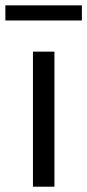

<svg xmlns="http://www.w3.org/2000/svg" viewBox="-38 -705 329 725"><path d="M86.4 0V-510H167.6V0ZM-17.7 -627.7V-684.8H271.2V-627.7Z"/></svg>

Font: Saira Thin
Style: Regular
Weight: 100
Designer: Hector Gatti with collaboration of the Omnibus-Type team
Foundry: Omnibus-Type
Version: Version 1.101